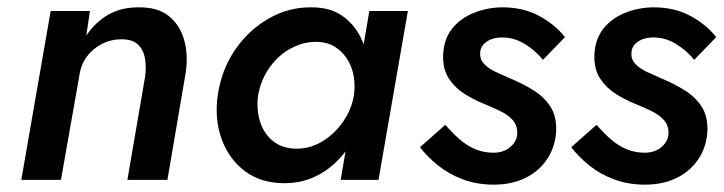

<svg xmlns="http://www.w3.org/2000/svg" viewBox="-20 -490 1971 523"><path d="M375 -280 327 0H436L486 -293Q493 -341 481.5 -381.5Q470 -422 439.5 -446.5Q409 -471 356 -470Q310 -470 275 -450Q240 -430 215 -393L225 -460H118L38 0H146L196 -283Q200 -313 216 -335Q232 -357 257 -370Q282 -383 311 -383Q341 -383 356 -368.5Q371 -354 375 -330.5Q379 -307 375 -280Z M986 -460 908 0H1011L1091 -460ZM573 -230Q564 -165 584 -110.5Q604 -56 647.5 -23.5Q691 9 755 9Q801 9 839.5 -9.5Q878 -28 907.5 -61Q937 -94 956.5 -137.5Q976 -181 982 -230Q988 -277 982.5 -320Q977 -363 958 -396.5Q939 -430 907.5 -450Q876 -470 829 -470Q766 -471 711 -439Q656 -407 619.5 -353Q583 -299 573 -230ZM683 -230Q690 -271 713.5 -305Q737 -339 772 -358Q807 -377 845 -376Q872 -375 891.5 -363Q911 -351 924.5 -331Q938 -311 943 -285Q948 -259 944 -230Q939 -200 924 -173.5Q909 -147 887.5 -127Q866 -107 841 -96Q816 -85 789 -85Q750 -85 724.5 -105Q699 -125 688.5 -158.5Q678 -192 683 -230Z M1193 -150 1124 -89Q1144 -63 1173 -39.5Q1202 -16 1240.5 -1.5Q1279 13 1325 13Q1374 13 1411.5 -5.5Q1449 -24 1471 -57.5Q1493 -91 1495 -134Q1496 -174 1479 -200Q1462 -226 1434 -243.5Q1406 -261 1373 -275Q1350 -285 1330.5 -294Q1311 -303 1299 -315.5Q1287 -328 1288 -345Q1288 -364 1305 -376Q1322 -388 1348 -388Q1380 -388 1409 -370.5Q1438 -353 1459 -327L1519 -389Q1491 -424 1448 -447Q1405 -470 1349 -470Q1309 -470 1272 -455.5Q1235 -441 1212 -412.5Q1189 -384 1187 -340Q1186 -301 1203 -275.5Q1220 -250 1246.5 -233.5Q1273 -217 1301 -206Q1323 -197 1343.5 -187Q1364 -177 1376.5 -163Q1389 -149 1389 -128Q1389 -106 1370.5 -90Q1352 -74 1324 -74Q1298 -74 1275 -83.5Q1252 -93 1232 -110.5Q1212 -128 1193 -150Z M1605 -150 1536 -89Q1556 -63 1585 -39.5Q1614 -16 1652.5 -1.5Q1691 13 1737 13Q1786 13 1823.5 -5.5Q1861 -24 1883 -57.5Q1905 -91 1907 -134Q1908 -174 1891 -200Q1874 -226 1846 -243.5Q1818 -261 1785 -275Q1762 -285 1742.5 -294Q1723 -303 1711 -315.5Q1699 -328 1700 -345Q1700 -364 1717 -376Q1734 -388 1760 -388Q1792 -388 1821 -370.5Q1850 -353 1871 -327L1931 -389Q1903 -424 1860 -447Q1817 -470 1761 -470Q1721 -470 1684 -455.5Q1647 -441 1624 -412.5Q1601 -384 1599 -340Q1598 -301 1615 -275.5Q1632 -250 1658.5 -233.5Q1685 -217 1713 -206Q1735 -197 1755.5 -187Q1776 -177 1788.5 -163Q1801 -149 1801 -128Q1801 -106 1782.5 -90Q1764 -74 1736 -74Q1710 -74 1687 -83.5Q1664 -93 1644 -110.5Q1624 -128 1605 -150Z"/></svg>

Font: Jost Medium
Style: Italic
Weight: 500
Italic angle: -5°
Version: Version 3.710